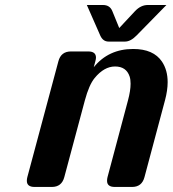

<svg xmlns="http://www.w3.org/2000/svg" viewBox="-20 -741 685 761"><path d="M117.2 0Q86.4 0 86.4 -24.4Q86.4 -31.7 88.4 -39.1L211.4 -498Q221.7 -537.1 261.2 -537.1H329.6Q360.4 -537.1 360.4 -512.7Q360.4 -507.3 357.9 -498L351.6 -474.6Q410.2 -546.9 507.8 -546.9Q588.4 -546.9 622.1 -496.6Q644.5 -462.9 644.5 -415.5Q644.5 -383.3 634.3 -344.7L552.7 -39.1Q542.5 0 503.4 0H435.1Q404.3 0 404.3 -24.4Q404.3 -31.7 406.2 -39.1L487.3 -343.3Q497.6 -381.8 497.6 -409.2Q497.6 -426.3 493.7 -438Q480.5 -477.5 436 -477.5Q392.6 -477.5 355 -431.6Q333 -404.8 316.4 -343.3L234.9 -39.1Q224.6 0 185.5 0ZM324.2 -721.2H388.2Q415.5 -721.2 425.3 -696.8L452.6 -629.9L515.1 -696.8Q538.1 -721.2 565.9 -721.2H639.6L521.5 -600.6Q497.6 -576.2 475.6 -576.2H410.2Q388.2 -576.2 377.4 -600.1Z"/></svg>

Font: Cursive Sans
Style: Bold
Weight: 700
Italic angle: -15°
Designer: Wojciech Kalinowski "wmk69" (wmk69@o2.pl)
Foundry: Wojciech Kalinowski "wmk69" (wmk69@o2.pl)
Version: Wersja 3.1.0; 2022-02-18